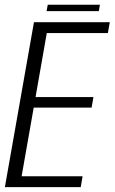

<svg xmlns="http://www.w3.org/2000/svg" viewBox="-39 -766 470 786"><path d="M-19 0 100 -675H410.5L402.5 -630.5H152.5L106.5 -368.5H343.5L336 -325.5H99L49.5 -44.5H299L291.5 0ZM151.5 -720.5 156.5 -746.5H370L365.5 -720.5Z"/></svg>

Font: Anybody Light
Style: Italic
Weight: 300
Italic angle: -10°
Designer: Tyler Finck
Foundry: Etcetera Type Company
Version: Version 1.010; ttfautohint (v1.8.3) -l 8 -r 50 -G 200 -x 14 